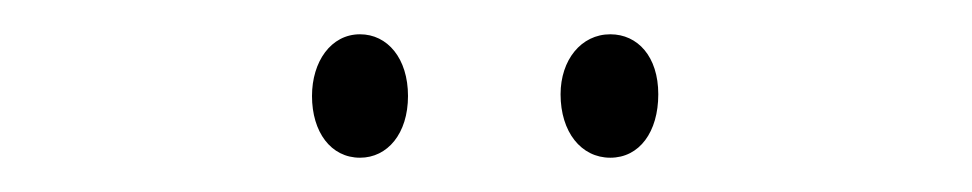

<svg xmlns="http://www.w3.org/2000/svg" viewBox="-20 -720 567 112"><path d="M162 -664C162 -643 173 -628 190 -628C206 -628 218 -642 218 -664C218 -686 206 -700 190 -700C173 -700 162 -684 162 -664ZM307 -665C307 -643 319 -628 336 -628C353 -628 364 -643 364 -665C364 -687 352 -700 336 -700C319 -700 307 -685 307 -665Z"/></svg>

Font: Noto Sans Thai Looped ExtraCondensed ExtraLight
Style: Regular
Weight: 200
Width: 2
Designer: Sasikarn Vongin, Ben Mitchell
Foundry: The Fontpad Ltd
Version: Version 1.001